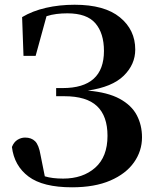

<svg xmlns="http://www.w3.org/2000/svg" viewBox="-20 -779 659 818"><path d="M287.1 19Q162.6 19 101.6 -26.9Q40.5 -72.8 30.8 -152.8Q39.1 -173.8 54.4 -183.3Q69.8 -192.9 86.9 -192.9Q113.8 -192.9 129.6 -177.2Q145.5 -161.6 152.8 -118.2L170.9 -27.8Q202.6 -18.1 249 -18.1Q333 -18.1 385.5 -64.5Q438 -110.8 438 -200.2Q438 -284.7 393.3 -326.9Q348.6 -369.1 253.9 -369.1H219.2V-403.8H247.1Q422.9 -403.8 422.9 -562Q422.9 -637.2 386.5 -679.7Q350.1 -722.2 267.1 -722.2Q243.2 -722.2 221.2 -719.5Q199.2 -716.8 178.2 -710L131.8 -541H80.1L74.2 -706.1Q118.2 -732.4 175.5 -745.6Q232.9 -758.8 297.9 -758.8Q425.3 -758.8 490.7 -705.3Q556.2 -651.9 556.2 -567.9Q556.2 -504.4 507.1 -456.3Q458 -408.2 354 -393.1Q439 -385.7 489.7 -358.2Q540.5 -330.6 562.7 -288.3Q585 -246.1 585 -193.8Q585 -135.7 550.8 -87.2Q516.6 -38.6 450 -9.8Q383.3 19 287.1 19Z"/></svg>

Font: Source Han Serif TW
Style: Bold
Weight: 700
Designer: Ryoko NISHIZUKA Ë•øÂ°öÊ∂ºÂ≠ê (kana & ideographs); Frank Grie√ühammer (Latin, Greek & Cyrillic); Wenlong ZHANG Âº†ÊñáÈæô 
Foundry: Adobe
Version: Version 2.003;hotconv 1.1.1;makeotfexe 2.6.0